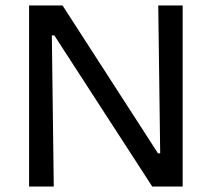

<svg xmlns="http://www.w3.org/2000/svg" viewBox="-20 -680 772 700"><path d="M86 0V-660H208L556 -121H564L557 -660H646V0H535L178 -551H169L176 0Z"/></svg>

Font: Bricolage Grotesque 96pt ExtraBold
Style: Regular
Weight: 400
Version: Version 1.001;gftools[0.9.33.dev8+g029e19f]